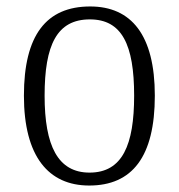

<svg xmlns="http://www.w3.org/2000/svg" viewBox="-20 -564 553 594"><path d="M256 10C389 10 459 -79 459 -268C459 -456 386 -544 259 -544C123 -544 54 -455 54 -268C54 -80 130 10 256 10ZM257 -30C159 -30 118 -113 118 -268C118 -425 156 -504 258 -504C357 -504 395 -426 395 -268C395 -116 359 -30 257 -30Z"/></svg>

Font: Noto Serif Myanmar SemiCondensed Light
Style: Regular
Weight: 300
Width: 4
Designer: Ben Mitchell and the Monotype Design Team
Foundry: Monotype Imaging Inc.
Version: Version 2.106